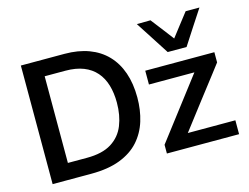

<svg xmlns="http://www.w3.org/2000/svg" viewBox="-103 -944 1446 1115"><g transform="rotate(-15 619.5 -386.0)"><path d="M84.5 0Q84.5 -59 84.5 -113.5Q84.5 -168 84.5 -234.5V-474.5Q84.5 -542.5 84.5 -598Q84.5 -653.5 84.5 -713Q128 -713 171.2 -713Q214.5 -713 258 -713Q301.5 -713 347 -713Q429 -713 492.8 -689.2Q556.5 -665.5 600.5 -619.8Q644.5 -574 667.2 -508.5Q690 -443 690 -359Q690 -283.5 669.8 -218.2Q649.5 -153 605.8 -104Q562 -55 490.5 -27.5Q419 0 316.5 0Q272 0 233.5 0Q195 0 158.8 0Q122.5 0 84.5 0ZM202 -96H317Q409.5 -96 464.5 -130.5Q519.5 -165 543.5 -225Q567.5 -285 567.5 -361Q567.5 -419 553.5 -466.2Q539.5 -513.5 510 -547.2Q480.5 -581 435 -599Q389.5 -617 326.5 -617H202Q202 -577.5 202 -537.8Q202 -498 202 -450V-260Q202 -213 202 -173.8Q202 -134.5 202 -96ZM771.5 0V-52.5Q812 -105.5 850.8 -156.2Q889.5 -207 924 -252L1074.5 -449L1088.5 -414H983.5Q958 -414 922.5 -414Q887 -414 848 -414Q809 -414 774.5 -414V-497H1190V-435.5Q1171.5 -411 1147 -379.2Q1122.5 -347.5 1096.5 -313.8Q1070.5 -280 1046.5 -249L899 -56.5L888 -83.5H1003Q1029 -83.5 1064.2 -83.5Q1099.5 -83.5 1136.5 -83.5Q1173.5 -83.5 1205.5 -83.5V0ZM928.5 -568Q895.5 -619.5 862.8 -670Q830 -720.5 797.5 -771L879.5 -772Q909.5 -733.5 939 -695Q968.5 -656.5 998.5 -617H972Q1002 -656 1031.5 -694Q1061 -732 1090.5 -770H1173.5Q1141 -720.5 1108 -670Q1075 -619.5 1042 -568Z"/></g></svg>

Font: Commissioner Thin Medium
Style: Regular
Weight: 500
Version: Version 1.000